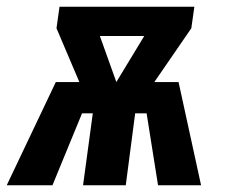

<svg xmlns="http://www.w3.org/2000/svg" viewBox="-41 -551 672 571"><path d="M490 -307 557 0H429L395 -214H361L333 0H206L235 -214H203L115 0H-21L125 -307H195L127 -467L136 -531H537L528 -467L418 -307ZM256 -444 305 -307 388 -444Z"/></svg>

Font: Fira Sans Extra Condensed
Style: Bold Italic
Weight: 700
Width: 3
Italic angle: -8°
Designer: Carrois Corporate & Edenspiekermann AG
Foundry: Carrois Corporate GbR & Edenspiekermann AG
Version: Version 4.203